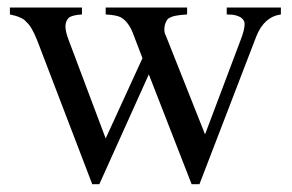

<svg xmlns="http://www.w3.org/2000/svg" viewBox="-20 -467 763 502"><path d="M714.4 -429.2Q670.9 -423.3 650.4 -372.6L501.5 14.6H481L369.1 -272.5L239.7 14.6H221.2L77.1 -361.8Q69.8 -379.9 63 -391.6Q56.2 -403.3 48.8 -409.7Q43.5 -416.5 32.2 -421.4Q21 -426.3 5.9 -429.2V-447.3H194.3V-429.2Q168.5 -427.7 159.7 -420.4Q151.4 -412.1 151.1 -398.4Q150.9 -384.8 159.7 -361.8L256.3 -105L352.5 -314.9L327.1 -381.3Q315.4 -410.2 296.4 -421.4Q285.2 -427.7 256.3 -429.2V-447.3H469.2V-429.2Q451.2 -428.2 439 -425.8Q426.8 -423.3 419.4 -418Q416.5 -415 414.1 -409.9Q411.6 -404.8 410.4 -398.4Q409.2 -392.1 409.9 -385.3Q410.6 -378.4 414.1 -372.6L516.1 -115.7L608.9 -361.8Q619.6 -389.2 619.6 -404.3Q619.6 -407.2 618.2 -411.4Q616.7 -415.5 611.8 -419.7Q606.9 -423.8 597.7 -426.5Q588.4 -429.2 572.8 -429.2V-447.3H714.4Z"/></svg>

Font: Doulos SIL Afr
Style: Regular
Weight: 400
Designer: Walt Agee, Victor Gaultney, Peter Martin, Debbi Hosken, Becca Hirsbrunner
Foundry: SIL International
Version: Version 5.000